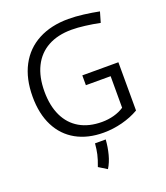

<svg xmlns="http://www.w3.org/2000/svg" viewBox="-166 -825 1011 1167"><g transform="rotate(-20 339.5 -242.0)"><path d="M381.2 10.7Q279.4 10.7 204.5 -30.9Q129.6 -72.5 89.3 -151.8Q49 -231.1 49 -341.8Q49 -458.4 93.1 -541.8Q137.3 -625.2 219.7 -668.8Q302 -712.4 413.9 -712.4Q460 -712.4 512.1 -705.8Q564.3 -699.2 611.2 -689.9L591.7 -622.6Q544.6 -632.2 496.7 -638.2Q448.9 -644.3 410 -644.3Q320.7 -644.3 257.2 -609.4Q193.7 -574.5 160.6 -507.9Q127.4 -441.3 127.4 -347.2Q127.4 -255 158.9 -189.1Q190.3 -123.3 250.1 -88.6Q309.8 -54 394.2 -54Q434.2 -54 471.6 -64.1Q508.9 -74.3 537.4 -93.5V-297.6H377.3V-361.1H610.6L611.1 -48.8Q562.5 -20.5 502.3 -4.9Q442.1 10.7 381.2 10.7ZM275.5 194.8Q291.9 152.1 298.7 121.5Q305.5 90.9 308.6 53.5H377.8Q374.4 102.4 362.5 147.6Q350.7 192.9 328.9 227.8Z"/></g></svg>

Font: DavidDev Light
Style: Regular
Weight: 300
Designer: David.dev
Foundry: David.dev
Version: Version 1.001;FEAKit 1.0